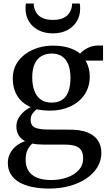

<svg xmlns="http://www.w3.org/2000/svg" viewBox="-20 -812 616 1090"><path d="M259 258.5Q205 258.5 161.8 249.2Q118.5 240 87.8 221.8Q57 203.5 40.8 176.2Q24.5 149 24.5 113.5Q24.5 83 37.5 58.2Q50.5 33.5 73 15.8Q95.5 -2 122.5 -10.5Q98.5 -23.5 85.8 -44.2Q73 -65 73 -95Q73 -118.5 84.2 -139.2Q95.5 -160 113.8 -176.5Q132 -193 154.5 -203.5Q102 -227.5 77.2 -269.2Q52.5 -311 52.5 -365.5Q52.5 -424.5 84.8 -466.5Q117 -508.5 168.8 -530.8Q220.5 -553 278.5 -553Q332 -553 371 -540.8Q410 -528.5 435 -507.5Q446.5 -523 475 -538.2Q503.5 -553.5 537.5 -553.5H565V-468H465Q472 -458 477.5 -443.8Q483 -429.5 486.2 -412.8Q489.5 -396 489.5 -377.5Q489.5 -318.5 460 -275Q430.5 -231.5 379.5 -207.8Q328.5 -184 265 -184Q244.5 -184 224.5 -186Q204.5 -188 187.5 -191.5Q174.5 -181 164.2 -166.5Q154 -152 154 -132.5Q154 -99.5 177.8 -88Q201.5 -76.5 257.5 -76.5L376.5 -76Q437.5 -76 477 -60Q516.5 -44 536 -14.5Q555.5 15 555.5 55.5Q555.5 100.5 532.5 137.8Q509.5 175 469 202Q428.5 229 374.8 243.8Q321 258.5 259 258.5ZM270 210Q319.5 210 360.8 195.5Q402 181 427 153.5Q452 126 452 87.5Q452 62.5 443.2 45Q434.5 27.5 412 18.2Q389.5 9 346.5 9H233Q212.5 9 195 7.5Q177.5 6 163.5 3Q146.5 18 136 40Q125.5 62 125.5 95.5Q125.5 132.5 141.8 158Q158 183.5 190 196.8Q222 210 270 210ZM272.5 -229.5Q327.5 -229.5 353.8 -265.5Q380 -301.5 380 -370.5Q380 -415 367.8 -445.8Q355.5 -476.5 331.8 -492.2Q308 -508 274 -508Q240.5 -508 215.8 -493.8Q191 -479.5 177 -449.8Q163 -420 163 -372.5Q163 -330.5 174.5 -298.2Q186 -266 210.2 -247.8Q234.5 -229.5 272.5 -229.5ZM280.5 -622.5Q234 -622.5 199 -640.5Q164 -658.5 144.5 -690.2Q125 -722 125 -762.5Q125 -770 125.5 -777.8Q126 -785.5 127 -792H171.5Q171.5 -788 171.8 -783.2Q172 -778.5 173 -773Q177 -754 188.2 -737Q199.5 -720 222 -709.5Q244.5 -699 280.5 -699Q316.5 -699 338.8 -709.5Q361 -720 372.5 -737Q384 -754 387.5 -773Q388.5 -778.5 388.8 -783.2Q389 -788 389 -792H433Q434 -785.5 434.5 -778Q435 -770.5 435 -763Q435 -722 415.5 -690.2Q396 -658.5 361.2 -640.5Q326.5 -622.5 280.5 -622.5Z"/></svg>

Font: Merriweather 60pt Medium
Style: Regular
Weight: 500
Version: Version 2.100